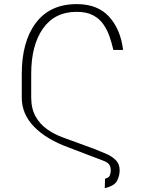

<svg xmlns="http://www.w3.org/2000/svg" viewBox="-20 -742 718 953"><path d="M500 191.8 501.4 144.9Q521 140.3 525.2 128.4Q529.5 116.5 529.8 105.1Q529.5 85.2 522 74.8Q514.6 64.3 495.7 56.8L321 -9.9Q210.2 -50.1 149 -113.1Q87.7 -176.1 88.1 -258.5V-373.6Q87.7 -535.2 158 -628.4Q228.3 -721.6 360.8 -721.6Q465.2 -721.6 522 -658.6Q578.8 -595.5 590.9 -494.3H542.6Q535.2 -527 523.8 -560.4Q512.4 -593.8 492.9 -621.6Q473.4 -649.5 441.6 -666.4Q409.8 -683.2 360.8 -683.2Q252.1 -683.6 193.4 -600.5Q134.6 -517.4 134.9 -373.6V-258.5Q134.9 -202.8 156.6 -164.1Q178.3 -125.4 214.3 -100.1Q250.4 -74.9 292.6 -59.7L451.7 -1.4Q481.5 10.3 509.6 22.7Q537.6 35.2 555.8 53.8Q573.9 72.4 573.9 103.7Q573.9 129.6 561.3 155Q548.7 180.4 500 191.8Z"/></svg>

Font: Inter UI Thin
Style: Regular
Weight: 100
Designer: Rasmus Andersson
Foundry: rsms
Version: 3.2;8d6f07862